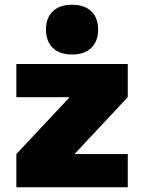

<svg xmlns="http://www.w3.org/2000/svg" viewBox="-20 -790 608 810"><path d="M49 0V-140L272 -378V-380H49V-520H519V-380L296 -142V-140H519V0ZM284 -560Q232 -560 203 -588Q174 -616 174 -666Q174 -715 203 -742.5Q232 -770 284 -770Q336 -770 365 -742.5Q394 -715 394 -666Q394 -616 365 -588Q336 -560 284 -560Z"/></svg>

Font: M PLUS 2 Black
Style: Regular
Weight: 900
Designer: Coji Morishita
Foundry: UNDERFOREST DESIGN
Version: Version 1.001